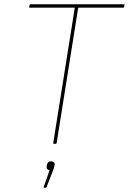

<svg xmlns="http://www.w3.org/2000/svg" viewBox="-20 -675 604 901"><path d="M234 0Q229 0 230 -5L331 -639H120Q119 -639 117.5 -639.5Q116 -640 117 -643L119 -652Q120 -655 124 -655H561Q563 -655 564 -654.5Q565 -654 564 -651L562 -642Q561 -640 560 -639.5Q559 -639 557 -639H347L246 -5Q245 0 241 0ZM188 206Q184 206 185 202L213 123Q206 123 202 119Q198 115 199 105L200 99Q202 91 206.5 86.5Q211 82 219 82Q227 82 232.5 86.5Q238 91 236 100L235 105Q234 109 232.5 114.5Q231 120 228 127L199 202Q198 206 195 206Z"/></svg>

Font: Sofia Sans Hairline
Style: Italic
Weight: 1
Italic angle: -9°
Designer: Botio Nikoltchev, Ani Petrova
Foundry: lettersoup
Version: Version 4.102